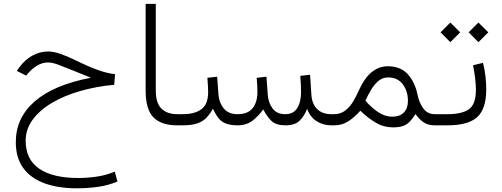

<svg xmlns="http://www.w3.org/2000/svg" viewBox="-20 -658 2635 1008"><path d="M457.5 -250Q439.5 -257.3 427.7 -262Q416 -266.6 403.3 -271.7Q390.6 -276.9 369.1 -285.6Q319.8 -305.7 287.1 -317.9Q254.4 -330.1 232.9 -330.1Q201.7 -330.1 175.3 -313.7Q148.9 -297.4 128.9 -274.9L117.2 -261.2L68.4 -285.6L81.5 -304.7Q110.4 -343.8 149.4 -365.7Q188.5 -387.7 233.4 -387.7Q260.7 -387.7 296.4 -375.5Q332 -363.3 375 -342.3Q444.8 -308.1 493.9 -290.5Q543 -272.9 584 -268.6L579.6 -212.9Q483.9 -204.1 399.7 -179.7Q315.4 -155.3 251.5 -117.2Q187.5 -79.1 151.1 -29.1Q114.7 21 114.7 80.6Q114.7 179.2 186 227.8Q257.3 276.4 389.6 276.4Q439 276.4 487.8 269.3Q536.6 262.2 582.5 243.2L596.7 294.9Q551.3 314.5 497.3 322.5Q443.4 330.6 382.8 330.6Q285.6 330.6 213.9 304.4Q142.1 278.3 102.5 224.6Q63 170.9 63 88.4Q63 -40 163.1 -126.5Q263.2 -212.9 457.5 -250Z M924.8 0H910.2Q827.1 0 785.9 -41.5Q744.6 -83 744.6 -183.1V-637.7H797.9V-182.6Q797.9 -116.7 827.9 -87.6Q857.9 -58.6 910.2 -58.6H924.8Z M1478 -58.6Q1520.5 -58.6 1540.5 -90.6Q1560.5 -122.6 1560.5 -174.3Q1560.5 -189.5 1559.6 -210.9Q1558.6 -232.4 1556.6 -259.8L1607.9 -265.6L1614.7 -160.6Q1618.2 -111.8 1645.3 -85.2Q1672.4 -58.6 1719.7 -58.6H1734.4V0H1719.7Q1675.8 0 1641.8 -22Q1607.9 -43.9 1592.3 -86.9Q1579.1 -51.3 1554.2 -25.6Q1529.3 0 1478.5 0Q1429.2 0 1405 -23.2Q1380.9 -46.4 1362.3 -83.5Q1335.9 -47.4 1304.7 -23.7Q1273.4 0 1225.6 0Q1185.5 -0.5 1162.1 -11Q1138.7 -21.5 1124.5 -40.8Q1110.4 -60.1 1098.1 -86.9Q1082.5 -59.6 1064 -40Q1045.4 -20.5 1016.1 -10.3Q986.8 0 939 0H905.3V-58.6H939.9Q1002.4 -58.6 1037.6 -84.7Q1072.8 -110.8 1072.8 -175.3Q1072.8 -186.5 1071.8 -205.3Q1070.8 -224.1 1068.8 -249.5L1120.1 -255.4L1127 -160.6Q1130.4 -118.2 1155 -88.4Q1179.7 -58.6 1226.6 -58.6Q1281.7 -58.6 1306.6 -90.3Q1331.5 -122.1 1331.5 -175.3Q1331.5 -186.5 1330.6 -205.1Q1329.6 -223.6 1327.6 -249.5L1378.9 -255.4L1385.7 -160.6Q1388.2 -120.6 1410.2 -89.6Q1432.1 -58.6 1478 -58.6Z M1871.6 -76.7Q1841.8 -42.5 1808.6 -21.2Q1775.4 0 1735.4 0H1714.8V-58.6H1732.9Q1768.6 -58.6 1793.2 -78.1Q1817.9 -97.7 1834.5 -126Q1851.1 -154.3 1862.3 -180.2Q1893.6 -249 1931.6 -279.5Q1969.7 -310.1 2015.6 -310.1Q2083 -310.1 2120.6 -268.6Q2158.2 -227.1 2171.4 -163.1Q2181.2 -116.2 2203.4 -87.4Q2225.6 -58.6 2262.2 -58.6H2276.9V0H2262.2Q2227.1 0 2203.6 -16.1Q2180.2 -32.2 2161.6 -59.1Q2146.5 -36.1 2132.1 -20.5Q2117.7 -4.9 2097.2 2.9Q2076.7 10.7 2043 10.7Q1995.1 10.7 1954.1 -13.2Q1913.1 -37.1 1871.6 -76.7ZM1898.4 -129.4Q1932.1 -90.8 1967.3 -68.1Q2002.4 -45.4 2039.1 -45.4Q2079.1 -45.4 2100.3 -67.4Q2121.6 -89.4 2121.6 -127.9Q2121.6 -179.7 2094.5 -215.6Q2067.4 -251.5 2018.1 -251.5Q1987.8 -251.5 1965.6 -232.2Q1943.4 -212.9 1927 -184.6Q1910.6 -156.2 1898.4 -129.4Z M2515.6 -328.1Q2524.9 -293.5 2528.8 -256.8Q2532.7 -220.2 2532.7 -188.5Q2532.7 -85.9 2485.1 -43Q2437.5 0 2330.1 0H2257.3V-58.6H2330.1Q2404.3 -58.6 2441.4 -84.2Q2478.5 -109.9 2478.5 -187Q2478.5 -213.9 2474.4 -248.3Q2470.2 -282.7 2463.4 -315.4ZM2440.4 -488.3 2491.7 -539.6 2543.5 -488.3 2491.7 -436.5ZM2293 -488.3 2344.2 -539.6 2396 -488.3 2344.2 -436.5Z"/></svg>

Font: Vazir Thin WOL
Style: Thin-WOL
Weight: 100
Designer: Saber Rastikerdar
Foundry: Saber Rastikerdar
Version: Version 30.0.0